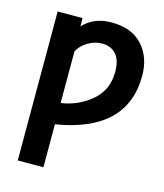

<svg xmlns="http://www.w3.org/2000/svg" viewBox="-121 -683 856 1003"><g transform="rotate(15 307.5 -181.5)"><path d="M70.3 230.5V-575.2H205.1V-530.3Q262.7 -592.8 357.4 -592.8Q467.8 -592.8 525.9 -528.8Q584 -464.8 584 -364.3Q584 -63.5 209 -2V230.5ZM209 -117.2Q302.7 -130.9 372.6 -190.4Q442.4 -250 442.4 -346.7Q442.4 -412.1 414.1 -442.9Q385.7 -473.6 339.8 -473.6Q298.8 -473.6 262.2 -451.2Q225.6 -428.7 209 -396.5Z"/></g></svg>

Font: Gothic A1 ExtraBold
Style: Regular
Weight: 800
Designer: HanYang I&C Co.,Ltd.
Foundry: HanYang I&C Co.,Ltd.
Version: Version 2.50